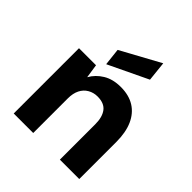

<svg xmlns="http://www.w3.org/2000/svg" viewBox="-208 -906 1044 1044"><g transform="rotate(45 314.5 -384.0)"><path d="M65 0V-502H196L208 -422Q231 -463 273 -488.5Q315 -514 375 -514Q438 -514 481 -487Q524 -460 546.5 -409Q569 -358 569 -285V0H420V-272Q420 -327 397 -357.5Q374 -388 322 -388Q292 -388 267 -373.5Q242 -359 228.5 -332Q215 -305 215 -266V0ZM231 -545 220 -644 447 -768 459 -654Z"/></g></svg>

Font: DM Sans 16pt Black
Style: Regular
Weight: 900
Version: Version 4.004;gftools[0.9.30]